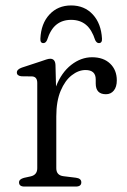

<svg xmlns="http://www.w3.org/2000/svg" viewBox="-20 -686 466 706"><path d="M184 -447 186 -368Q206 -419.5 242 -447.5Q278 -475.5 318.5 -475.5Q360.5 -475.5 385 -452Q409.5 -428.5 409.5 -390.5Q409.5 -366.5 398.5 -353Q387.5 -339.5 369.5 -339.5Q332 -339.5 332 -379V-394Q332 -428.5 294.5 -428.5Q268.5 -428.5 243.8 -409.2Q219 -390 203 -352Q187 -314 187 -258V-67.5Q187 -41 214 -38L259 -32.5Q279 -30 279 -15.5Q279 0 258.5 0H70Q50 0 50 -15.5Q50 -27 68 -32L93 -37.5Q117 -43 117 -67.5V-381Q117 -403.5 98.5 -405L58.5 -405.5Q42 -407.5 42 -419.5Q42 -431 60.5 -437.5L129 -460Q141.5 -464.5 150.2 -467.2Q159 -470 164.5 -470Q183 -470 184 -447ZM241.5 -613Q209.5 -613 187.5 -595.5Q165.5 -578 153 -538.5Q148 -527.5 139.5 -527.5Q127.5 -527.5 128.5 -544Q131 -599.5 162 -632.8Q193 -666 241.5 -666Q290.5 -666 321.2 -632.8Q352 -599.5 355 -544Q356 -527.5 343.5 -527.5Q335.5 -527.5 330 -538.5Q317.5 -577.5 295.8 -595.2Q274 -613 241.5 -613Z"/></svg>

Font: Fraunces 9pt S050 Light
Style: Regular
Weight: 300
Version: Version 1.000; ttfautohint (v1.8.3)